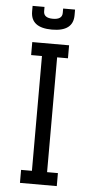

<svg xmlns="http://www.w3.org/2000/svg" viewBox="-57 -850 423 883"><g transform="rotate(5 155.0 -408.0)"><path d="M240 -60V0H70V-60H120V-590H70V-650H240V-590H190V-60ZM112 -816V-796Q112 -765 155 -765Q198 -765 198 -796V-816H253V-790Q253 -715 155 -715Q57 -715 57 -790V-816Z"/></g></svg>

Font: Unica One
Style: Regular
Weight: 400
Designer: Eduardo Rodriguez Tunni
Foundry: Eduardo Rodriguez Tunni
Version: Version 1.001